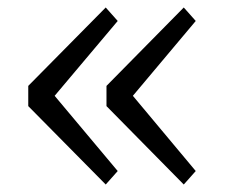

<svg xmlns="http://www.w3.org/2000/svg" viewBox="-20 -550 610 513"><path d="M55.5 -320.5 262.5 -530 294.5 -494 126 -294 294.5 -93 262.5 -57 55.5 -266.5ZM264.5 -320.5 471 -530 503 -494 335 -294 503 -93 471 -57 264.5 -266.5Z"/></svg>

Font: League Mono Narrow Light
Style: Regular
Weight: 300
Width: 3
Designer: Tyler Finck
Foundry: The League of Moveable Type / Tyler Finck
Version: Version 2.210